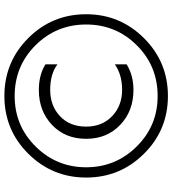

<svg xmlns="http://www.w3.org/2000/svg" viewBox="26 -792 804 897"><g transform="rotate(-90 428.5 -344.0)"><path d="M428 -10Q289 -10 192 -108Q95 -206 95 -344Q95 -482 192 -580Q289 -678 428 -678Q568 -678 665 -580.5Q762 -483 762 -344Q762 -205 665 -107.5Q568 -10 428 -10ZM810 -344Q810 -503 698.5 -614.5Q587 -726 428 -726Q269 -726 158 -614Q47 -502 47 -344Q47 -186 158 -74Q269 38 428 38Q587 38 698.5 -74Q810 -186 810 -344ZM576 -534Q527 -565 456 -565Q358 -565 293 -503.5Q228 -442 228 -344Q228 -247 293 -185Q358 -123 456 -123Q525 -123 576 -155V-210Q527 -176 457 -176Q383 -176 334 -222.5Q285 -269 285 -344Q285 -420 333.5 -466Q382 -512 457 -512Q531 -512 576 -478Z"/></g></svg>

Font: Roundo
Style: Regular
Weight: 400
Designer: Namrata Goyal (Gurmukhi), Shiva Nallaperumal (Latin)
Foundry: Indian Type Foundry
Version: Version 1.000;PS 1.0;hotconv 1.0.88;makeotf.lib2.5.647800